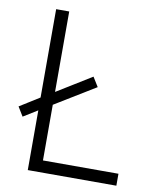

<svg xmlns="http://www.w3.org/2000/svg" viewBox="-81 -776 677 839"><g transform="rotate(10 257.5 -357.0)"><path d="M100 0H493V-53H158V-300L338 -410L312 -452L158 -357V-714H100V-322L12 -267L37 -226L100 -265Z"/></g></svg>

Font: Noto Sans Telugu Light
Style: Regular
Weight: 300
Designer: Jelle Bosma - Monotype Design Team
Foundry: Monotype Imaging Inc.
Version: Version 2.005